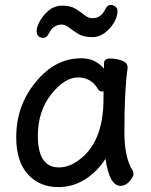

<svg xmlns="http://www.w3.org/2000/svg" viewBox="-20 -733 615 781"><path d="M157 -579Q129 -579 129 -608Q129 -622 141.5 -646Q154 -670 177.5 -690Q201 -710 234.5 -710Q268 -710 289.5 -696Q311 -682 325.5 -670.5Q340 -659 356 -659Q391 -659 408 -695Q417 -713 429.5 -713Q442 -713 450 -705.5Q458 -698 458 -690Q458 -653 426 -617.5Q394 -582 356.5 -582Q319 -582 297.5 -595.5Q276 -609 261 -621Q246 -633 231 -633Q196 -633 179 -597Q170 -579 157 -579ZM499 -459V-456Q486 -367 486 -195Q486 -93 519 -40Q523 -35 523 -24.5Q523 -14 507 4.5Q491 23 470 23Q425 23 409 -87Q375 -34 325.5 -3Q276 28 217 28Q140 28 93 -24.5Q46 -77 46 -175Q46 -304 126 -400Q204 -496 311 -496Q367 -496 403 -454V-475Q403 -495 428 -495Q453 -495 476 -486.5Q499 -478 499 -459ZM134 -180Q134 -52 220 -52Q261 -52 301 -82Q401 -155 401 -330Q401 -346 401 -362Q399 -361 392 -361Q385 -361 379 -370Q351 -418 297 -418Q243 -418 188.5 -349.5Q134 -281 134 -180Z"/></svg>

Font: LXGW ZhenKai
Style: Regular
Weight: 400
Designer: LXGW / Fontworks Inc.
Foundry: LXGW / Fontworks Inc.
Version: Version 0.800;June 8, 2025